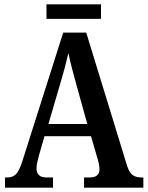

<svg xmlns="http://www.w3.org/2000/svg" viewBox="-20 -864 680 884"><path d="M3 0V-47H15Q38 -47 53 -61.5Q68 -76 83 -122L271 -714H377L565 -101Q575 -70 590 -58.5Q605 -47 631 -47H640V0H367V-47H393Q438 -47 438 -85Q438 -96 435 -110.5Q432 -125 428 -137L399 -237H185L159 -147Q156 -135 152 -118.5Q148 -102 148 -89Q148 -69 159 -58Q170 -47 195 -47H224V0ZM203 -293H382L330 -480Q319 -520 310 -554.5Q301 -589 295 -620Q281 -558 260 -488ZM194 -777V-844H445V-777Z"/></svg>

Font: Noto Serif Hebrew Condensed SemiBold
Style: Regular
Weight: 600
Width: 3
Designer: Monotype Design Team
Foundry: Monotype Imaging Inc.
Version: Version 2.004; ttfautohint (v1.8.4.7-5d5b)